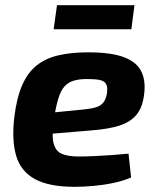

<svg xmlns="http://www.w3.org/2000/svg" viewBox="-20 -709 604 741"><path d="M320 -507Q411 -507 460.5 -487.5Q510 -468 527 -430Q544 -392 535 -336Q528 -290 504.5 -263.5Q481 -237 440 -224Q399 -211 336 -206L84 -185L95 -266L308 -287Q335 -290 352 -295.5Q369 -301 379 -313.5Q389 -326 393 -350Q396 -374 389 -385.5Q382 -397 364 -400.5Q346 -404 316 -404Q285 -404 264 -397.5Q243 -391 229 -375.5Q215 -360 206 -331.5Q197 -303 189 -258Q179 -193 186 -160Q193 -127 217 -116Q241 -105 284 -105Q308 -105 342 -106.5Q376 -108 411.5 -110.5Q447 -113 476 -116L486 -24Q456 -11 418 -3Q380 5 341 8.5Q302 12 268 12Q169 12 114.5 -18Q60 -48 42.5 -107.5Q25 -167 35 -255Q44 -331 65.5 -380Q87 -429 121.5 -456.5Q156 -484 205.5 -495.5Q255 -507 320 -507ZM499 -689 487 -596H187L200 -689Z"/></svg>

Font: Exo 2
Style: Bold Italic
Weight: 700
Italic angle: -8°
Designer: Natanael Gama
Foundry: Natanael Gama
Version: Version 2.010